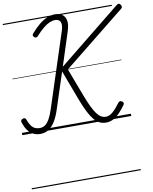

<svg xmlns="http://www.w3.org/2000/svg" viewBox="-144 -1103 1349 1692"><g transform="rotate(-10 530.5 -257.0)"><path d="M748 19Q717 19 691 7Q665 -5 641.5 -33Q618 -61 594.5 -106.5Q571 -152 545 -220L443 -492L340 -177Q320 -113 294 -69.5Q268 -26 235 -4.5Q202 17 159 17Q123 17 94.5 2Q66 -13 46 -42Q26 -71 13 -111Q10 -122 13.5 -130Q17 -138 29 -142Q40 -146 47.5 -143Q55 -140 59 -129Q71 -95 86 -74Q101 -53 119.5 -44Q138 -35 162 -35Q190 -35 211 -49.5Q232 -64 250.5 -96.5Q269 -129 287 -184L502 -844Q519 -896 507.5 -922.5Q496 -949 460 -949Q436 -949 409.5 -937.5Q383 -926 352.5 -901Q322 -876 285 -835Q277 -827 269.5 -826.5Q262 -826 252 -834Q243 -843 243 -850.5Q243 -858 251 -867Q288 -910 324 -939.5Q360 -969 396 -984Q432 -999 467 -999Q531 -999 555 -954.5Q579 -910 553 -832L456 -532L1018 -985Q1029 -994 1038 -993Q1047 -992 1054 -981Q1061 -970 1060.5 -962Q1060 -954 1051 -946L496 -501L589 -255Q614 -189 635 -146Q656 -103 675 -78Q694 -53 713.5 -42.5Q733 -32 755 -32Q785 -32 816 -58.5Q847 -85 883 -134Q889 -143 897.5 -145Q906 -147 917 -140Q927 -133 929 -125Q931 -117 924 -107Q901 -75 874.5 -46Q848 -17 816.5 1Q785 19 748 19ZM0 475H975V485H0ZM0 -20H975V0H0ZM0 -505H975V-500H0ZM0 -995H975V-985H0Z"/></g></svg>

Font: Playwrite SK Guides
Style: Regular
Weight: 400
Designer: Veronika Burian, José Scaglione
Foundry: TypeTogether
Version: Version 1.003